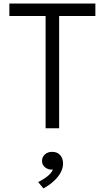

<svg xmlns="http://www.w3.org/2000/svg" viewBox="-20 -720 588 1078"><path d="M236 0V-630H32.5V-700H515.5V-630H312V0ZM224 338 194 302Q224 288 247 269.2Q270 250.5 277 232Q260.5 233.5 246.5 227.5Q232.5 221.5 224.2 210Q216 198.5 216 184Q216 161.5 232 147Q248 132.5 273 132.5Q300.5 132.5 317.2 150.2Q334 168 334 198.5Q334 223 321.2 247.5Q308.5 272 283.8 295.2Q259 318.5 224 338Z"/></svg>

Font: Geologica Roman ExtraLight
Style: Regular
Weight: 250
Designer: Sindre Bremnes, Frode Helland
Foundry: Monokrom Skriftforlag AS
Version: Version 1.010;gftools[0.9.28]